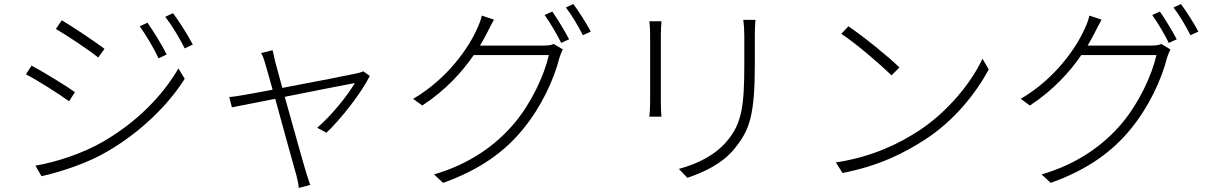

<svg xmlns="http://www.w3.org/2000/svg" viewBox="-20 -846 5990 948"><path d="M708 -734 670 -716C700 -675 741 -605 763 -558L803 -577C779 -626 732 -700 708 -734ZM834 -781 796 -763C828 -722 869 -654 892 -607L932 -626C907 -674 859 -749 834 -781ZM285 -746 256 -703C310 -672 422 -597 465 -562L496 -605C458 -634 340 -714 285 -746ZM155 -28 185 24C280 3 415 -41 515 -101C673 -194 809 -325 892 -457L861 -508C779 -368 652 -241 488 -146C391 -90 264 -47 155 -28ZM136 -522 108 -479C165 -450 276 -379 321 -346L350 -391C312 -419 191 -493 136 -522Z M1774 -494C1765 -490 1753 -486 1743 -484C1713 -477 1524 -440 1374 -412C1357 -474 1344 -523 1339 -541C1333 -566 1329 -585 1326 -598L1269 -584C1277 -572 1283 -555 1290 -530C1295 -514 1309 -465 1326 -403C1257 -390 1204 -380 1189 -378C1161 -373 1138 -369 1112 -367L1125 -316L1339 -358C1379 -212 1431 -22 1443 18C1449 41 1454 63 1455 82L1512 67C1505 50 1499 27 1492 7C1480 -31 1427 -221 1386 -368C1541 -399 1710 -432 1732 -436C1694 -371 1614 -273 1546 -215L1592 -191C1660 -254 1765 -388 1806 -471Z M2350 -621C2363 -643 2375 -664 2385 -684C2394 -702 2407 -728 2419 -749L2359 -769C2355 -749 2343 -719 2336 -705C2296 -613 2191 -458 2020 -358L2065 -325C2180 -400 2262 -491 2319 -574H2690C2667 -473 2603 -337 2520 -238C2427 -127 2294 -34 2123 15L2168 57C2355 -10 2475 -101 2563 -209C2651 -316 2715 -452 2742 -560C2745 -570 2753 -591 2759 -602L2714 -629C2702 -623 2686 -621 2662 -621ZM2669 -772C2696 -734 2732 -674 2751 -634L2790 -652C2768 -694 2732 -753 2707 -789ZM2774 -809C2803 -772 2836 -716 2858 -672L2897 -690C2877 -728 2838 -790 2811 -826Z M3186 -741C3189 -724 3190 -689 3190 -672V-340C3190 -312 3188 -284 3186 -270H3246C3244 -285 3243 -314 3243 -340V-672C3243 -691 3244 -724 3246 -741ZM3650 -748C3653 -726 3655 -699 3655 -670V-530C3655 -322 3643 -237 3570 -150C3508 -76 3419 -36 3332 -12L3374 32C3447 7 3545 -34 3609 -115C3680 -203 3707 -274 3707 -529V-670C3707 -699 3708 -726 3710 -748Z M4169 -716 4134 -679C4209 -630 4332 -523 4382 -474L4421 -513C4368 -565 4240 -669 4169 -716ZM4107 -44 4140 8C4322 -27 4447 -92 4546 -156C4692 -250 4798 -385 4862 -503L4831 -556C4777 -439 4660 -294 4516 -200C4422 -139 4291 -72 4107 -44Z M5350 -621C5363 -643 5375 -664 5385 -684C5394 -702 5407 -728 5419 -749L5359 -769C5355 -749 5343 -719 5336 -705C5296 -613 5191 -458 5020 -358L5065 -325C5180 -400 5262 -491 5319 -574H5690C5667 -473 5603 -337 5520 -238C5427 -127 5294 -34 5123 15L5168 57C5355 -10 5475 -101 5563 -209C5651 -316 5715 -452 5742 -560C5745 -570 5753 -591 5759 -602L5714 -629C5702 -623 5686 -621 5662 -621ZM5669 -772C5696 -734 5732 -674 5751 -634L5790 -652C5768 -694 5732 -753 5707 -789ZM5774 -809C5803 -772 5836 -716 5858 -672L5897 -690C5877 -728 5838 -790 5811 -826Z"/></svg>

Font: Noto Sans CJK JP Light
Style: Regular
Weight: 300
Designer: Ryoko NISHIZUKA (kana & ideographs); Paul D. Hunt (Latin, Greek & Cyrillic); Wenlong ZHANG (bopomofo); Sandoll Communica
Foundry: Adobe Systems Incorporated
Version: Version 1.004;PS 1.004;hotconv 1.0.82;makeotf.lib2.5.63406